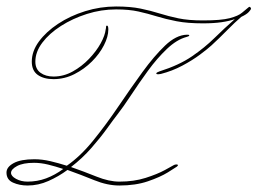

<svg xmlns="http://www.w3.org/2000/svg" viewBox="-51 -563 794 592"><path d="M307 -543Q351 -543 382.5 -536.5Q414 -530 441 -521.5Q468 -513 499 -506.5Q530 -500 575 -500Q631 -500 657.5 -507Q684 -514 695.5 -524Q707 -534 716 -541Q719 -543 721 -540.5Q723 -538 723 -536Q723 -534 716.5 -526.5Q710 -519 693 -511Q673 -494 649 -469.5Q625 -445 601 -423Q589 -412 565.5 -394.5Q542 -377 511 -360.5Q480 -344 445 -335Q443 -335 441 -334.5Q439 -334 437 -334Q430 -334 431 -337Q432 -340 441 -343Q501 -362 540.5 -389Q580 -416 610.5 -446Q641 -476 673 -504Q656 -498 632 -494.5Q608 -491 575 -491Q527 -491 493.5 -497.5Q460 -504 432.5 -512.5Q405 -521 376 -527.5Q347 -534 307 -534Q261 -534 217 -520Q173 -506 137 -483Q101 -460 79.5 -431.5Q58 -403 58 -373Q58 -350 74 -338.5Q90 -327 114 -327Q145 -327 173 -342.5Q201 -358 223.5 -381.5Q246 -405 259.5 -429.5Q273 -454 275 -473Q276 -476 276 -480Q276 -484 279 -484Q283 -484 283 -472Q283 -450 269.5 -423.5Q256 -397 232.5 -373.5Q209 -350 178.5 -334.5Q148 -319 114 -319Q84 -319 65.5 -332Q47 -345 47 -373Q47 -405 69 -435Q91 -465 128 -489.5Q165 -514 211.5 -528.5Q258 -543 307 -543ZM528 -456Q533 -456 532.5 -453.5Q532 -451 524 -449Q494 -441 463.5 -412Q433 -383 405 -344.5Q377 -306 353 -269.5Q329 -233 311 -210Q300 -196 279.5 -167.5Q259 -139 231 -107Q203 -75 168 -48Q208 -34 246.5 -18.5Q285 -3 317 -3Q362 -3 398 -14.5Q434 -26 457 -38.5Q480 -51 485 -54Q488 -56 494 -56Q497 -56 497.5 -54Q498 -52 494 -49Q490 -46 466.5 -31.5Q443 -17 405 -4Q367 9 317 9Q280 9 239.5 -7.5Q199 -24 157 -39Q130 -19 98.5 -5Q67 9 34 9Q9 9 -11 0Q-31 -9 -31 -31Q-31 -48 -9 -60Q13 -72 55 -72Q79 -72 104.5 -66Q130 -60 155 -52Q197 -81 237 -130.5Q277 -180 314.5 -235.5Q352 -291 388 -340.5Q424 -390 458 -422.5Q492 -455 525 -456ZM34 -3Q64 -3 91 -13Q118 -23 144 -42Q120 -50 97.5 -55.5Q75 -61 54 -61Q20 -61 1.5 -51Q-17 -41 -17 -30Q-17 -20 -1.5 -11.5Q14 -3 34 -3Z"/></svg>

Font: Kapakana Light
Style: Regular
Weight: 300
Designer: Kyosuke Nagai
Version: Version 1.000